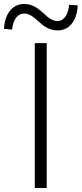

<svg xmlns="http://www.w3.org/2000/svg" viewBox="-69 -946 411 966"><path d="M106 0H166V-729H106ZM221 -793C283 -793 319 -846 322 -919L279 -922C274 -871 252 -840 220 -840C161 -840 137 -926 52 -926C-9 -926 -46 -872 -49 -801L-8 -797C-4 -848 21 -878 52 -878C112 -878 137 -793 221 -793Z"/></svg>

Font: Noto Sans KR Light
Style: Regular
Weight: 300
Designer: Ryoko NISHIZUKA 西塚涼子 (kana, bopomofo & ideographs); Paul D. Hunt (Latin, Greek & Cyrillic); Sandoll Communications 산돌커뮤니
Foundry: Adobe
Version: Version 2.004;hotconv 1.0.118;makeotfexe 2.5.65603